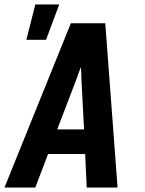

<svg xmlns="http://www.w3.org/2000/svg" viewBox="-29 -839 649 859"><path d="M-9 0 288 -735H442L497 0H359L352 -150H186L129 0ZM347 -260 335 -490Q335 -502 334.5 -514.5Q334 -527 333 -539Q328 -527 323.5 -514.5Q319 -502 315 -490L227 -260ZM89 -661 129 -819H236L177 -661Z"/></svg>

Font: Iosevka Aile Extrabold
Style: Italic
Weight: 800
Italic angle: -9°
Designer: Belleve Invis
Foundry: Belleve Invis
Version: Version 31.1.0; ttfautohint (v1.8.4)